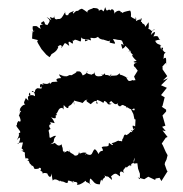

<svg xmlns="http://www.w3.org/2000/svg" viewBox="-20 -490 503 527"><path d="M422 -229 438 -249 422 -256 441 -275 427 -269 439 -281 426 -300C426 -300 428 -313 422 -303C435 -317 436 -322 436 -311C436 -332 438 -337 424 -325C434 -328 425 -343 435 -345C424 -352 434 -346 426 -353C432 -361 419 -362 424 -354C419 -356 419 -370 424 -365C416 -369 410 -368 406 -378C424 -385 423 -376 417 -383C413 -388 417 -393 401 -390C410 -406 404 -405 394 -394C398 -406 398 -409 406 -409C386 -402 402 -406 387 -411C388 -413 389 -416 388 -429C382 -422 381 -417 378 -417C379 -426 367 -424 370 -430C361 -428 374 -438 366 -441C369 -433 368 -441 353 -432C357 -446 346 -443 355 -436C334 -443 332 -456 339 -440C341 -457 338 -460 337 -461C327 -459 313 -457 315 -450C320 -449 313 -462 312 -455C311 -467 293 -457 294 -451C295 -468 283 -466 284 -461C276 -470 274 -451 269 -470C268 -471 266 -458 263 -459C263 -457 261 -469 251 -460C254 -469 236 -468 235 -468C237 -466 218 -464 220 -457C224 -452 213 -462 205 -466C205 -466 195 -465 191 -455C200 -460 190 -465 182 -453C179 -455 179 -453 184 -462C183 -457 167 -458 167 -447C169 -452 159 -442 159 -456C154 -459 162 -458 157 -454C152 -445 148 -436 139 -438C133 -435 128 -438 129 -449C129 -433 118 -446 117 -442C126 -427 118 -439 108 -443C119 -434 118 -433 110 -421C97 -426 108 -421 100 -432C93 -428 88 -426 99 -422C84 -424 91 -414 92 -411C79 -416 87 -420 70 -418C67 -403 79 -403 66 -402L76 -406L69 -401L68 -384L84 -380L82 -376L85 -370L94 -355L107 -340L116 -333L121 -340C118 -342 118 -342 118 -338C120 -343 135 -345 140 -361C132 -361 141 -364 133 -354C141 -367 148 -370 151 -361C144 -359 152 -373 148 -358C161 -372 153 -377 170 -364C166 -377 168 -379 179 -370C183 -375 175 -384 184 -377C181 -381 187 -381 187 -381C203 -377 202 -370 203 -388C205 -383 209 -383 223 -381C208 -371 214 -382 216 -383C225 -384 233 -372 228 -386C236 -387 238 -382 249 -389C254 -380 267 -382 260 -381C259 -385 279 -374 280 -378C289 -380 280 -381 281 -373C299 -369 299 -367 290 -383C306 -381 296 -381 311 -380C319 -379 316 -364 325 -360C309 -377 312 -368 316 -356C329 -363 320 -368 323 -364C325 -365 337 -351 336 -351C333 -349 328 -346 339 -351C336 -346 342 -343 350 -334C342 -344 337 -339 355 -323C337 -320 354 -317 357 -318C338 -315 354 -305 346 -302C352 -305 346 -299 349 -308L358 -296L348 -280L352 -270C338 -268 348 -272 334 -263C347 -262 348 -274 341 -269C328 -263 331 -278 322 -280C330 -264 319 -284 332 -277C319 -279 324 -283 304 -286C307 -287 310 -274 309 -289C298 -281 304 -283 281 -282C289 -290 285 -289 284 -280C270 -289 269 -279 268 -289C262 -279 251 -291 262 -282C243 -278 240 -282 239 -294C239 -285 235 -289 232 -285C221 -287 215 -289 220 -296C219 -283 199 -283 208 -281C202 -293 202 -295 190 -294C191 -290 181 -287 179 -285C176 -282 171 -285 178 -282C167 -289 168 -275 153 -283C164 -275 164 -278 142 -286C143 -281 154 -267 151 -276C141 -275 129 -275 138 -266C122 -264 125 -268 117 -259C120 -258 114 -263 115 -266C116 -263 114 -256 96 -262C105 -253 93 -261 91 -259C87 -250 94 -246 93 -255C96 -244 94 -247 83 -248C70 -243 83 -234 67 -238C70 -245 77 -233 76 -226C65 -234 55 -221 61 -236C66 -230 62 -228 57 -225C55 -218 63 -207 51 -221C44 -205 44 -208 53 -200C53 -206 40 -204 34 -189C39 -190 34 -193 33 -180C32 -191 38 -184 38 -185C32 -180 34 -168 30 -177C39 -161 38 -152 31 -158C23 -150 29 -144 25 -147C23 -141 39 -130 35 -126C38 -124 28 -128 33 -121C26 -119 39 -128 26 -105C38 -121 37 -107 30 -95C26 -96 29 -99 43 -99C41 -91 40 -84 39 -83C50 -74 41 -76 34 -79C40 -78 48 -69 51 -71C46 -75 49 -58 50 -55C59 -58 62 -49 53 -51C51 -51 58 -51 60 -46C61 -38 69 -38 67 -34C71 -36 70 -36 75 -26C73 -27 88 -25 87 -29C93 -32 95 -21 89 -24C99 -14 94 -24 98 -12C96 -18 113 -14 110 -13C115 -2 120 -1 122 -14C123 1 124 3 125 6C125 6 128 -4 146 9C139 2 149 8 149 8C159 8 161 16 167 10C162 1 178 9 182 10C175 15 183 1 182 9C190 9 195 11 191 17C194 18 202 17 215 6C218 13 215 6 230 17C224 18 226 2 228 0C238 7 237 16 254 16C255 10 258 -4 260 8C263 -5 273 -1 266 -9C277 -1 272 -12 287 4C288 -9 278 -9 280 -1C298 -20 298 -13 309 -6C313 -15 298 -22 307 -10C311 -15 307 -25 321 -15C311 -27 332 -28 324 -39C329 -30 321 -36 328 -30C338 -42 341 -33 339 -32C343 -43 335 -37 348 -44C348 -44 358 -53 346 -46C347 -47 347 -53 350 -57L347 -41L357 -42L359 -27L364 -13V2L358 -3L376 2L387 -5L406 4L407 0L418 -2L423 7L440 -20L438 -22L432 -39L433 -44L437 -52L440 -64L435 -73L427 -91L424 -96L435 -112L440 -114L426 -132L435 -130L425 -142L434 -145L426 -173L436 -184V-189L424 -197L426 -199L432 -223C428 -225 425 -227 422 -229ZM119 -136C110 -147 119 -150 121 -149C111 -159 126 -152 130 -152C125 -166 117 -171 117 -169C133 -163 136 -163 131 -178C125 -170 128 -174 134 -173C136 -174 137 -179 133 -177C141 -181 138 -194 151 -194C157 -187 153 -187 155 -202C156 -200 168 -187 168 -197C168 -203 169 -195 168 -197C169 -202 174 -197 182 -212C183 -203 185 -196 183 -214C200 -209 202 -210 206 -207C215 -214 209 -214 221 -217C212 -213 221 -210 229 -204C238 -213 246 -218 248 -205C241 -210 244 -200 246 -216C266 -210 263 -203 266 -213C278 -210 272 -199 287 -205C279 -207 277 -205 285 -213C296 -202 298 -202 305 -208C298 -204 310 -194 312 -200C320 -204 316 -201 326 -198C324 -205 328 -187 330 -198C327 -204 326 -192 329 -196C344 -184 350 -193 346 -194C350 -193 354 -181 339 -191L346 -177L349 -163L352 -162L351 -143C339 -149 346 -141 345 -135C352 -142 348 -135 348 -135C337 -126 337 -137 346 -130C335 -129 343 -139 342 -127C336 -130 340 -126 327 -119C320 -126 319 -110 317 -109C317 -109 316 -112 315 -102C305 -105 304 -100 310 -100C304 -109 303 -100 286 -97C293 -92 291 -88 279 -98C276 -80 278 -82 278 -90C271 -86 267 -90 259 -86C269 -68 255 -83 251 -67C247 -72 244 -81 239 -80C231 -71 235 -59 216 -68C211 -59 214 -73 221 -69C203 -77 198 -61 197 -74C196 -68 195 -62 185 -63C179 -70 170 -69 169 -80C171 -77 172 -71 165 -76C158 -71 151 -70 159 -75C148 -70 156 -83 149 -89C151 -87 152 -81 149 -94C139 -84 133 -98 129 -98C127 -98 136 -98 118 -94C136 -103 121 -103 134 -117C125 -119 119 -108 116 -113C115 -123 115 -123 116 -118C114 -132 112 -131 115 -134Z"/></svg>

Font: Charger Distortion
Style: 1
Weight: 400
Designer: Jasper
Foundry: Cannot Into Space Fonts
Version: Version 0.98